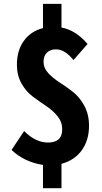

<svg xmlns="http://www.w3.org/2000/svg" viewBox="-20 -869 540 1014"><path d="M442.4 -636.7 368.2 -551.8Q322.3 -608.4 276.4 -608.4Q246.1 -608.4 228 -591.3Q210 -574.2 210 -542Q210 -509.8 234.9 -482.9Q259.8 -456.1 294.9 -433.6Q330.1 -411.1 365.2 -383.8Q400.4 -356.4 425.3 -310.5Q450.2 -264.6 450.2 -205.1Q450.2 -128.9 412.1 -75.7Q374 -22.5 304.7 -3.9V125H207V2Q107.4 -13.7 41 -77.1L107.4 -176.8Q168 -116.2 233.4 -116.2Q308.6 -116.2 308.6 -186.5Q308.6 -224.6 284.2 -254.9Q259.8 -285.2 224.6 -308.6Q189.5 -332 153.8 -358.4Q118.2 -384.8 93.8 -427.7Q69.3 -470.7 69.3 -527.3Q69.3 -602.5 106 -653.3Q142.6 -704.1 207 -720.7V-848.6H304.7V-723.6Q379.9 -710 442.4 -636.7Z"/></svg>

Font: Gen Shin Gothic Monospace Bold
Style: Bold
Weight: 700
Designer: [Source Han Sans]
Ryoko NISHIZUKA  (kana & ideographs); Paul D. Hunt (Latin, Greek & Cyrillic); Wenlong ZHANG  (bopomofo
Version: Version 1.002.20150607